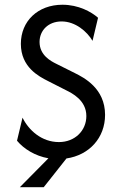

<svg xmlns="http://www.w3.org/2000/svg" viewBox="-20 -653 498 798"><path d="M62.5 125H161.8L256.2 5.6C350.7 -8.3 416.7 -79.9 416.7 -175.7C416.7 -286.1 328.5 -330.6 291 -349.3L213.2 -388.2C192.4 -398.6 144.4 -422.9 144.4 -478.5C144.4 -526.4 180.6 -563.9 236.1 -563.9C293.1 -563.9 341.7 -522.2 364.6 -483.3L387.5 -579.2C359 -604.2 306.2 -633.3 239.6 -633.3C137.5 -633.3 66.7 -565.3 66.7 -470.8C66.7 -373.6 141.7 -335.4 178.5 -316.7L254.9 -277.8C278.5 -266 338.9 -236.8 338.9 -170.8C338.9 -109.7 291 -62.5 225 -62.5C152.8 -62.5 99.3 -111.8 73.6 -163.9L50.7 -68.1C79.2 -34 125.7 -4.9 181.2 4.9Z"/></svg>

Font: Afacad
Style: Regular
Weight: 400
Designer: Kristian Moeller
Foundry: Dicotype
Version: Version 1.000